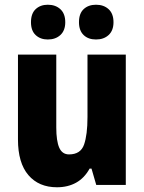

<svg xmlns="http://www.w3.org/2000/svg" viewBox="-20 -782 609 812"><path d="M512 -551V0H387L367 -69H359Q337 -29 302 -9.5Q267 10 221 10Q144 10 100 -41.5Q56 -93 56 -192V-551H218V-243Q218 -186 230.5 -157.5Q243 -129 272 -129Q321 -129 335.5 -170.5Q350 -212 350 -287V-551ZM111 -688Q111 -725 131 -743.5Q151 -762 182 -762Q215 -762 235.5 -743Q256 -724 256 -688Q256 -653 235.5 -634Q215 -615 182 -615Q151 -615 131 -633.5Q111 -652 111 -688ZM314 -688Q314 -725 334 -743.5Q354 -762 386 -762Q419 -762 439.5 -743Q460 -724 460 -688Q460 -653 439.5 -634Q419 -615 386 -615Q353 -615 333.5 -634Q314 -653 314 -688Z"/></svg>

Font: Noto Sans Bengali Condensed ExtraBold
Style: Regular
Weight: 800
Width: 3
Designer: Joana Ranito - Universal Thirst; Jelle Bosma - Monotype Design Team
Foundry: Universal Thirst ehf.
Version: Version 3.000; ttfautohint (v1.8.4.7-5d5b)